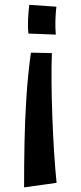

<svg xmlns="http://www.w3.org/2000/svg" viewBox="-20 -476 342 807"><path d="M110 -254.8 198 -252.8Q196 -197.8 196.6 -128.6Q197.2 -59.5 200 15.4Q202.8 90.2 207.2 161.9Q211.8 233.5 217.8 292.5L81.2 311.5Q81.2 224.5 82.9 128.1Q84.5 31.8 90.9 -66Q97.2 -163.8 110 -254.8ZM103.2 -455.8 217 -447.8Q213.8 -421.2 212.9 -390.8Q212 -360.2 214.5 -330.5L99.5 -335Q96.2 -361.2 97.9 -394.8Q99.5 -428.2 103.2 -455.8Z"/></svg>

Font: Marhey Light
Style: Regular
Weight: 300
Designer: Nur Syamsi & Bustanul Arifin
Foundry: Namelatype
Version: Version 1.000